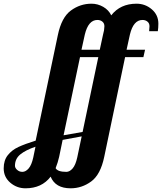

<svg xmlns="http://www.w3.org/2000/svg" viewBox="-229 -769 877 1039"><path d="M-173.5 219.5C-149.8 239.8 -122.3 250 -91 250C-32.3 250 13 229 45 187C62.3 229 98.3 250 153 250C193.7 250 230.8 237.7 264.5 213C298.2 188.3 321.7 144 335 80L448 -460H547L556 -500H456L474 -582C486.7 -634.7 509.3 -661 542 -661C552.7 -661 561.7 -658 569 -652C576.3 -646 580 -637.7 580 -627C580 -623.7 579.3 -614.7 578 -600H625C627 -612 628 -625.7 628 -641C628 -672.3 616.2 -698.2 592.5 -718.5C568.8 -738.8 541.3 -749 510 -749C451.3 -749 405.7 -728 373 -686C363.7 -705.3 349.2 -720.7 329.5 -732C309.8 -743.3 288.7 -749 266 -749C225.3 -749 188.2 -736.7 154.5 -712C120.8 -687.3 97.3 -643 84 -579L-36 -8C-74.7 4 -105.8 15.5 -129.5 26.5C-153.2 37.5 -172.3 52.3 -187 71C-201.7 89.7 -209 113.3 -209 142C-209 173.3 -197.2 199.2 -173.5 219.5ZM311 -500H212L230 -582C242.7 -634.7 265.3 -661 298 -661C308.7 -661 317.7 -658 325 -652C332.3 -646 336 -637.7 336 -627C336 -623 335.3 -615.7 334 -605L328 -579ZM218 -55 115 -37 204 -460H303ZM164 142.5C153.3 154.8 142 161 130 161C98.7 161 79.3 154.3 72 141C80 121 86.3 100.7 91 80L110 -12L213 -31L189 83C183 110.3 174.7 130.2 164 142.5ZM-74 142.5C-84.7 154.8 -96 161 -108 161C-118.7 161 -128 157.5 -136 150.5C-144 143.5 -148 136 -148 128C-148 102.7 -138.3 82.2 -119 66.5C-99.7 50.8 -72.3 37 -37 25L-49 83C-55 110.3 -63.3 130.2 -74 142.5Z"/></svg>

Font: DonutKreme
Style: Regular
Weight: 400
Designer: Impallari Type
Foundry: Impallari Type
Version: Version 2.100